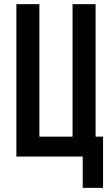

<svg xmlns="http://www.w3.org/2000/svg" viewBox="-20 -755 540 926"><path d="M379 151V0H59V-735H170V-96H330V-735H441V-96H477V151Z"/></svg>

Font: Iosevka Fixed
Style: Bold
Weight: 700
Monospace: yes
Designer: Belleve Invis
Foundry: Belleve Invis
Version: Version 32.3.0